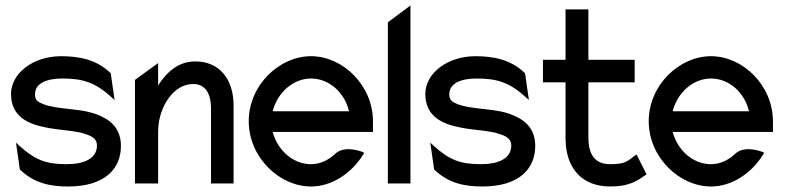

<svg xmlns="http://www.w3.org/2000/svg" viewBox="-20 -666 2854 697"><path d="M20 -325C20 -241 85 -215 148 -203C195 -193 254 -193 294 -178C315 -171 332 -161 332 -138C332 -89 283 -70 222 -70C147 -70 107 -85 48 -139L38 -148L52 -51L54 -49C105 0 165 11 227 11C365 11 419 -57 419 -136C419 -201 380 -232 333 -250C273 -274 191 -267 137 -288C119 -295 107 -302 107 -323C107 -365 151 -381 207 -381C282 -381 327 -366 386 -312L396 -303L382 -400L380 -402C329 -451 264 -462 202 -462C99 -462 20 -399 20 -325Z M470 0H554V-187C554 -240 572 -283 594 -312C614 -339 643 -361 682 -361C726 -361 746 -325 746 -273V0H828V-283C828 -378 777 -443 689 -443C627 -443 585 -404 554 -356V-437L470 -376Z M883 -226C883 -95 994 11 1109 11C1184 11 1256 -36 1299 -106L1302 -111L1297 -114C1297 -114 1233 -141 1197 -108C1173 -85 1143 -70 1109 -70C1045 -70 988 -119 970 -187H1334V-225C1334 -356 1225 -462 1109 -462C994 -462 883 -357 883 -226ZM970 -262C987 -330 1044 -381 1109 -381C1174 -381 1231 -331 1247 -262Z M1388 0H1470V-646L1388 -585Z M1524 -325C1524 -241 1589 -215 1652 -203C1699 -193 1758 -193 1798 -178C1819 -171 1836 -161 1836 -138C1836 -89 1787 -70 1726 -70C1651 -70 1611 -85 1552 -139L1542 -148L1556 -51L1558 -49C1609 0 1669 11 1731 11C1869 11 1923 -57 1923 -136C1923 -201 1884 -232 1837 -250C1777 -274 1695 -267 1641 -288C1623 -295 1611 -302 1611 -323C1611 -365 1655 -381 1711 -381C1786 -381 1831 -366 1890 -312L1900 -303L1886 -400L1884 -402C1833 -451 1768 -462 1706 -462C1603 -462 1524 -399 1524 -325Z M1951 -367H2033V-160C2035 -50 2097 11 2195 11C2263 11 2291 -8 2324 -31L2327 -33L2291 -105L2286 -102C2257 -81 2252 -70 2195 -70C2140 -70 2116 -104 2116 -168V-367H2284V-449H2116V-632H2033V-449H1951Z M2335 -226C2335 -95 2446 11 2561 11C2636 11 2708 -36 2751 -106L2754 -111L2749 -114C2749 -114 2685 -141 2649 -108C2625 -85 2595 -70 2561 -70C2497 -70 2440 -119 2422 -187H2786V-225C2786 -356 2677 -462 2561 -462C2446 -462 2335 -357 2335 -226ZM2422 -262C2439 -330 2496 -381 2561 -381C2626 -381 2683 -331 2699 -262Z"/></svg>

Font: Charger Sport
Style: SeBdNrw
Weight: 600
Designer: Jasper
Foundry: Cannot Into Space Fonts
Version: Version 1.1